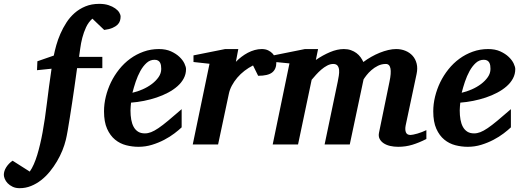

<svg xmlns="http://www.w3.org/2000/svg" viewBox="-150 -757 2737 1006"><path d="M481.9 -669.9Q481.9 -658.7 478.5 -647.7Q475.1 -636.7 465.6 -627.4Q456.1 -618.2 439.2 -610.8Q422.4 -603.5 396 -600.1L334 -659.2Q313.5 -641.1 301 -614.3Q288.6 -587.4 281.2 -558.8Q273.9 -530.3 270.5 -503.7Q267.1 -477.1 264.2 -459H386.2V-399.9H253.9Q252 -385.7 248 -357.7Q244.1 -329.6 239 -293.7Q233.9 -257.8 227.8 -217.8Q221.7 -177.7 215.8 -140.6Q210 -103.5 204.6 -72.5Q199.2 -41.5 194.8 -23.9Q188.5 2.4 176.8 31.5Q165 60.5 148.4 88.6Q131.8 116.7 111.1 142.1Q90.3 167.5 65.7 186.8Q41 206.1 12.7 217.5Q-15.6 229 -46.9 229Q-68.4 229 -84 221.4Q-99.6 213.9 -109.9 203.1Q-120.1 192.4 -125 180.2Q-129.9 168 -129.9 159.2Q-129.9 139.2 -117.2 119.1Q-104.5 99.1 -84 85L5.9 142.1Q17.6 125.5 27.3 103.3Q37.1 81.1 45.2 54.4Q53.2 27.8 60.3 -2.2Q67.4 -32.2 73.2 -64Q85.9 -133.3 95.9 -217.3Q106 -301.3 120.1 -397L43.9 -389.2L45.9 -436L131.8 -465.8Q136.7 -490.7 145 -520.3Q153.3 -549.8 166.5 -580.1Q179.7 -610.4 197.8 -638.4Q215.8 -666.5 240.7 -688.5Q265.6 -710.4 297.6 -723.6Q329.6 -736.8 370.1 -736.8Q397.9 -736.8 418.7 -730Q439.5 -723.1 453.6 -713.1Q467.8 -703.1 474.9 -691.4Q481.9 -679.7 481.9 -669.9Z M694.8 -396Q694.8 -404.8 693.6 -413.3Q692.4 -421.9 688.7 -428.7Q685.1 -435.5 678 -439.7Q670.9 -443.8 659.7 -443.8Q636.2 -443.8 617.9 -427.2Q599.6 -410.6 585.4 -385Q571.3 -359.4 561 -328.9Q550.8 -298.3 543.9 -271Q569.8 -276.9 596.7 -288.6Q623.5 -300.3 645.3 -316.7Q667 -333 680.9 -353Q694.8 -373 694.8 -396ZM824.7 -395Q824.7 -368.7 812.7 -346.2Q800.8 -323.7 779.8 -305.2Q758.8 -286.6 730.7 -271.7Q702.6 -256.8 670.7 -246.1Q638.7 -235.4 604.2 -228.5Q569.8 -221.7 536.6 -219.2Q535.6 -210 534.7 -198.2Q533.7 -186.5 533.7 -178.2Q533.7 -152.3 537.6 -130.4Q541.5 -108.4 550.3 -92.3Q559.1 -76.2 573.5 -67.1Q587.9 -58.1 608.9 -58.1Q625 -58.1 641.6 -64.5Q658.2 -70.8 680.2 -85.7Q702.1 -100.6 731.4 -125Q760.7 -149.4 801.8 -185.1V-89.8Q787.1 -75.7 763.7 -57.9Q740.2 -40 710.4 -24.4Q680.7 -8.8 646.5 1.7Q612.3 12.2 575.7 12.2Q543 12.2 510.7 3.9Q478.5 -4.4 452.9 -25.4Q427.2 -46.4 411.1 -82.3Q395 -118.2 395 -173.8Q395 -211.9 404.5 -251Q414.1 -290 431.6 -326.2Q449.2 -362.3 474.6 -394Q500 -425.8 532 -449.2Q564 -472.7 602.1 -486.3Q640.1 -500 682.6 -500Q719.2 -500 746.1 -487.8Q772.9 -475.6 790.5 -458.7Q808.1 -441.9 816.4 -424.1Q824.7 -406.2 824.7 -395Z M1297.9 -429.2Q1297.9 -394.5 1275.9 -377.2Q1253.9 -359.9 1202.6 -359.9L1175.8 -414.1Q1152.3 -402.3 1131.1 -386Q1109.9 -369.6 1093.3 -350.1Q1076.7 -330.6 1064.9 -308.6Q1053.2 -286.6 1048.8 -264.2L992.7 0H859.9L947.8 -422.9L863.8 -432.1V-466.8L1029.8 -500H1098.6L1085.9 -433.1Q1099.1 -446.8 1115 -459Q1130.9 -471.2 1148.4 -480.5Q1166 -489.7 1184.6 -494.9Q1203.1 -500 1221.7 -500Q1241.2 -500 1255.6 -492.9Q1270 -485.8 1279.3 -475.3Q1288.6 -464.8 1293.2 -452.4Q1297.9 -439.9 1297.9 -429.2Z M2084 -28.8Q2045.9 -9.3 2010.5 1.5Q1975.1 12.2 1936.5 12.2Q1913.6 12.2 1893.8 7.6Q1874 2.9 1859.9 -6.6Q1845.7 -16.1 1838.9 -29.8Q1832 -43.5 1835.9 -62L1890.6 -328.1Q1910.6 -421.9 1871.6 -421.9Q1849.6 -421.9 1830.3 -412.4Q1811 -402.8 1796.1 -389.6Q1781.2 -376.5 1770.5 -362.8Q1759.8 -349.1 1754.9 -340.8L1682.6 0H1550.8L1619.6 -329.1Q1622.6 -343.8 1625.2 -360.1Q1627.9 -376.5 1626.7 -390.1Q1625.5 -403.8 1618.7 -412.8Q1611.8 -421.9 1595.7 -421.9Q1580.1 -421.9 1564 -413.3Q1547.9 -404.8 1533.2 -392.1Q1518.6 -379.4 1505.6 -365Q1492.7 -350.6 1482.9 -338.9L1411.6 0H1278.8L1366.7 -424.8L1282.7 -433.1V-466.8L1447.8 -500H1516.6L1504.9 -442.9Q1541 -467.8 1579.1 -483.9Q1617.2 -500 1651.9 -500Q1672.4 -500 1688.7 -494.1Q1705.1 -488.3 1717.8 -478.8Q1730.5 -469.2 1739.3 -457Q1748 -444.8 1753.9 -432.1Q1773.4 -446.8 1795.4 -459.2Q1817.4 -471.7 1839.8 -480.7Q1862.3 -489.7 1884.3 -494.9Q1906.2 -500 1925.8 -500Q1952.1 -500 1974.6 -490.7Q1997.1 -481.4 2012.2 -464.4Q2027.3 -447.3 2033.2 -423.1Q2039.1 -398.9 2032.7 -369.1L1975.6 -100.1Q1971.2 -78.6 1976.6 -64.2Q1981.9 -49.8 2001 -49.8Q2005.9 -49.8 2015.6 -51.8Q2025.4 -53.7 2037.1 -57.1Q2048.8 -60.5 2061 -65.2Q2073.2 -69.8 2084 -75.2Z M2419.9 -396Q2419.9 -404.8 2418.7 -413.3Q2417.5 -421.9 2413.8 -428.7Q2410.2 -435.5 2403.1 -439.7Q2396 -443.8 2384.8 -443.8Q2361.3 -443.8 2343 -427.2Q2324.7 -410.6 2310.5 -385Q2296.4 -359.4 2286.1 -328.9Q2275.9 -298.3 2269 -271Q2294.9 -276.9 2321.8 -288.6Q2348.6 -300.3 2370.4 -316.7Q2392.1 -333 2406 -353Q2419.9 -373 2419.9 -396ZM2549.8 -395Q2549.8 -368.7 2537.8 -346.2Q2525.9 -323.7 2504.9 -305.2Q2483.9 -286.6 2455.8 -271.7Q2427.7 -256.8 2395.8 -246.1Q2363.8 -235.4 2329.3 -228.5Q2294.9 -221.7 2261.7 -219.2Q2260.7 -210 2259.8 -198.2Q2258.8 -186.5 2258.8 -178.2Q2258.8 -152.3 2262.7 -130.4Q2266.6 -108.4 2275.4 -92.3Q2284.2 -76.2 2298.6 -67.1Q2313 -58.1 2334 -58.1Q2350.1 -58.1 2366.7 -64.5Q2383.3 -70.8 2405.3 -85.7Q2427.2 -100.6 2456.5 -125Q2485.8 -149.4 2526.9 -185.1V-89.8Q2512.2 -75.7 2488.8 -57.9Q2465.3 -40 2435.5 -24.4Q2405.8 -8.8 2371.6 1.7Q2337.4 12.2 2300.8 12.2Q2268.1 12.2 2235.8 3.9Q2203.6 -4.4 2178 -25.4Q2152.3 -46.4 2136.2 -82.3Q2120.1 -118.2 2120.1 -173.8Q2120.1 -211.9 2129.6 -251Q2139.2 -290 2156.7 -326.2Q2174.3 -362.3 2199.7 -394Q2225.1 -425.8 2257.1 -449.2Q2289.1 -472.7 2327.1 -486.3Q2365.2 -500 2407.7 -500Q2444.3 -500 2471.2 -487.8Q2498 -475.6 2515.6 -458.7Q2533.2 -441.9 2541.5 -424.1Q2549.8 -406.2 2549.8 -395Z"/></svg>

Font: Charis SIL Cyr
Style: Bold Italic
Weight: 700
Italic angle: -11°
Foundry: SIL International
Version: Version 5.000